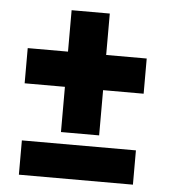

<svg xmlns="http://www.w3.org/2000/svg" viewBox="-48 -675 634 719"><g transform="rotate(5 269.0 -315.5)"><path d="M335.9 -475.6H488.3V-343.3H335.9V-173.3H192.4V-343.3H41V-475.6H192.4V-631.3H335.9ZM478 -0.5H49.3V-129.4H478Z"/></g></svg>

Font: Sadagaat-English
Style: Regular
Weight: 900
Designer: Ahmed alsheikh
Foundry: Ahmed alsheikh Design
Version: Version 2.137;January 17, 2018;FontCreator 11.0.0.2408 64-bi